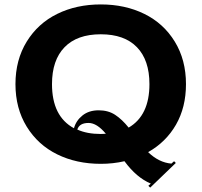

<svg xmlns="http://www.w3.org/2000/svg" viewBox="-20 -730 910 867"><path d="M819.8 -350.1Q819.8 -245.6 774.7 -167Q729.5 -88.4 648.9 -43Q697.3 3.9 753.9 8.8L766.1 -2L773.9 5.9L658.2 117.2L649.9 108.9L661.1 99.1Q596.7 72.3 542 -2Q490.7 9.8 435.1 9.8Q325.2 9.8 238.3 -33Q151.4 -75.7 100.6 -158.2Q49.8 -240.7 49.8 -350.1Q49.8 -459.5 100.6 -542Q151.4 -624.5 238.3 -667.2Q325.2 -710 435.1 -710Q544.9 -710 631.8 -667.2Q718.8 -624.5 769.3 -542Q819.8 -459.5 819.8 -350.1ZM214.8 -350.1Q214.8 -204.6 314 -150.9Q323.2 -185.1 352.3 -208.5Q381.3 -231.9 425.8 -231.9Q468.8 -231.9 500 -211.4Q531.2 -190.9 561 -153.8Q654.8 -208.5 654.8 -350.1Q654.8 -458.5 598.4 -516.8Q542 -575.2 435.1 -575.2Q328.1 -575.2 271.5 -516.8Q214.8 -458.5 214.8 -350.1ZM379.9 -174.8Q338.4 -174.8 329.1 -145Q373 -125 435.1 -125Q450.2 -125 458 -126Q417.5 -174.8 379.9 -174.8Z"/></svg>

Font: Copperplate CC
Style: Bold
Weight: 700
Designer: indestructible type*
Foundry: Cowboy Collective
Version: Version 1.000